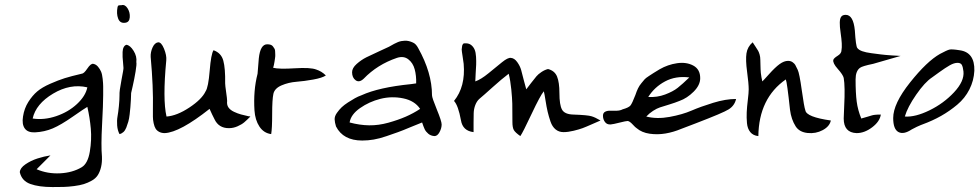

<svg xmlns="http://www.w3.org/2000/svg" viewBox="-20 -618 3958 776"><path d="M121 -83Q92 -82 80 -99Q68 -116 73 -147Q78 -180 94.5 -206Q111 -232 130.5 -248.5Q150 -265 183 -279.5Q216 -294 241.5 -302Q267 -310 310 -320Q319 -320 333 -341Q347 -362 357 -360Q368 -358 376 -348.5Q384 -339 388.5 -328.5Q393 -318 395 -299Q397 -280 397 -269Q397 -258 397 -237Q397 -234 397 -233Q397 -198 392.5 -113.5Q388 -29 392 14Q393 38 388.5 57Q384 76 375.5 89.5Q367 103 351 112Q335 121 319 126Q303 131 279.5 134Q256 137 237.5 137.5Q219 138 192 138Q137 138 102.5 125.5Q68 113 60 78Q61 61 83 46Q105 31 131.5 22.5Q158 14 184 10L128 66Q172 85 222.5 82.5Q273 80 310 58Q335 43 343 -5Q351 -53 347 -98Q343 -143 333 -186Q322 -180 274 -146.5Q226 -113 193 -99Q160 -85 121 -83ZM333 -265Q264 -281 194.5 -239.5Q125 -198 112 -139Q158 -132 207 -148.5Q256 -165 291 -197.5Q326 -230 333 -265Z M486 -526Q465 -523 457.5 -543Q450 -563 455 -589Q456 -595 459.5 -596Q463 -597 471 -597Q485 -601 495.5 -584.5Q506 -568 504.5 -548Q503 -528 486 -526ZM463 -233Q462 -249 471 -295Q480 -341 479 -344Q479 -347 477.5 -363Q476 -379 475.5 -387.5Q475 -396 475.5 -408Q476 -420 480 -427.5Q484 -435 491 -437Q506 -435 520 -412.5Q534 -390 531 -367Q533 -359 528 -329Q523 -299 516.5 -270.5Q510 -242 510 -242Q510 -233 509 -215Q508 -197 507 -185Q506 -173 504 -155.5Q502 -138 498.5 -126Q495 -114 490.5 -102.5Q486 -91 479 -84.5Q472 -78 463 -76Q455 -91 453.5 -111Q452 -131 455 -147.5Q458 -164 460.5 -189Q463 -214 463 -233Z M653 -147Q695 -150 745.5 -183.5Q796 -217 811 -249Q822 -265 827.5 -332.5Q833 -400 843 -415Q874 -404 882.5 -373Q891 -342 890 -281Q890 -273 894 -245.5Q898 -218 898 -210Q896 -194 903.5 -183.5Q911 -173 926 -166Q941 -159 954 -155.5Q967 -152 985 -148Q990 -148 992 -147Q977 -132 967 -123.5Q957 -115 940 -107.5Q923 -100 905 -100Q864 -100 847 -136Q838 -153 827 -178Q707 -83 646 -80Q633 -80 623.5 -85Q614 -90 609 -98Q604 -106 601 -120Q598 -134 598 -146Q598 -158 598 -176Q600 -266 589 -388Q588 -407 596.5 -426Q605 -445 619 -447Q632 -448 643 -421Q654 -394 652 -374Q637 -216 653 -147Z M1021 -320Q1021 -326 1026 -382Q1032 -439 1060 -439Q1068 -439 1074 -437Q1080 -435 1083.5 -430Q1087 -425 1089.5 -421Q1092 -417 1092 -409.5Q1092 -402 1092.5 -397Q1093 -392 1091.5 -382.5Q1090 -373 1089.5 -369Q1089 -365 1087 -355.5Q1085 -346 1084 -344Q1108 -338 1171.5 -342Q1235 -346 1258 -337Q1280 -330 1297 -313Q1282 -303 1246 -296.5Q1210 -290 1178 -287.5Q1146 -285 1118 -273Q1090 -261 1085 -239Q1080 -216 1080 -157Q1080 -98 1076 -76Q1046 -80 1028.5 -106.5Q1011 -133 1008.5 -172Q1006 -211 1009 -248Q1012 -285 1021 -320Z M1584 -384Q1505 -357 1450 -300Q1432 -283 1417.5 -293.5Q1403 -304 1403 -326Q1403 -343 1421.5 -359.5Q1440 -376 1461 -386.5Q1482 -397 1512 -410.5Q1542 -424 1552 -429Q1576 -443 1588.5 -448Q1601 -453 1616.5 -453.5Q1632 -454 1649 -446Q1661 -441 1670 -424Q1726 -324 1726 -233Q1726 -223 1745.5 -175.5Q1765 -128 1765 -115Q1765 -100 1756.5 -84Q1748 -68 1736 -68Q1721 -69 1711 -77.5Q1701 -86 1696.5 -95.5Q1692 -105 1686 -123Q1672 -118 1639 -104Q1606 -90 1587.5 -83.5Q1569 -77 1541.5 -67.5Q1514 -58 1490.5 -54Q1467 -50 1444 -50Q1367 -50 1338 -107Q1333 -123 1332.5 -135.5Q1332 -148 1341.5 -161.5Q1351 -175 1361 -184.5Q1371 -194 1386.5 -204Q1402 -214 1414.5 -221Q1427 -228 1441 -233Q1511 -265 1641 -278Q1655 -280 1662 -281Q1663 -312 1656 -338Q1649 -364 1630 -378.5Q1611 -393 1584 -384ZM1678 -178Q1656 -211 1609.5 -220.5Q1563 -230 1517.5 -218.5Q1472 -207 1435 -181Q1398 -155 1393 -123Q1434 -112 1472 -111.5Q1510 -111 1549.5 -122Q1589 -133 1620 -146.5Q1651 -160 1678 -178Z M1854 -360Q1854 -363 1850 -388Q1846 -413 1846 -418Q1846 -419 1846.5 -422Q1847 -425 1847 -426Q1847 -427 1847.5 -430Q1848 -433 1848 -433.5Q1848 -434 1849 -436Q1850 -438 1850.5 -439Q1851 -440 1852 -441Q1853 -442 1854.5 -442.5Q1856 -443 1858 -443Q1860 -443 1862 -443Q1876 -443 1885 -435.5Q1894 -428 1898.5 -417Q1903 -406 1904 -388.5Q1905 -371 1904.5 -356.5Q1904 -342 1902.5 -321.5Q1901 -301 1901 -289Q1924 -297 1954.5 -322Q1985 -347 2009 -366.5Q2033 -386 2045 -384Q2059 -383 2070.5 -367Q2082 -351 2086.5 -334.5Q2091 -318 2097.5 -292Q2104 -266 2107 -257Q2112 -264 2126.5 -282.5Q2141 -301 2148 -309.5Q2155 -318 2168.5 -327Q2182 -336 2195 -339Q2222 -332 2231.5 -308.5Q2241 -285 2241 -242Q2241 -194 2251.5 -175Q2262 -156 2297 -155Q2356 -153 2371 -148Q2385 -144 2407 -131Q2402 -129 2375 -117Q2348 -105 2334.5 -100Q2321 -95 2298.5 -89.5Q2276 -84 2257.5 -84Q2239 -84 2225.5 -95Q2212 -106 2205 -126.5Q2198 -147 2193.5 -166Q2189 -185 2185 -211Q2181 -237 2178 -249Q2164 -233 2128.5 -157.5Q2093 -82 2083 -68Q2063 -82 2057 -92Q2051 -102 2051 -125Q2051 -177 2050.5 -199Q2050 -221 2046.5 -256.5Q2043 -292 2036 -320Q2007 -298 1971 -265.5Q1935 -233 1917 -218Q1907 -209 1901 -193.5Q1895 -178 1894.5 -160.5Q1894 -143 1894 -122.5Q1894 -102 1894 -84Q1850 -89 1843 -132Q1832 -192 1815 -210Q1862 -268 1854 -360Z M2810 -302Q2810 -274 2783.5 -247.5Q2757 -221 2726 -210Q2709 -203 2684.5 -195.5Q2660 -188 2647.5 -184Q2635 -180 2619.5 -170Q2604 -160 2592 -147Q2635 -136 2686.5 -145.5Q2738 -155 2775 -171Q2812 -187 2862.5 -202.5Q2913 -218 2955 -218Q2949 -191 2925 -176Q2914 -169 2881 -155Q2848 -141 2792 -119.5Q2736 -98 2733 -97Q2702 -84 2670 -78.5Q2638 -73 2606 -77.5Q2574 -82 2553 -100Q2549 -102 2537 -115Q2525 -128 2517 -129Q2510 -129 2484.5 -122.5Q2459 -116 2448 -115Q2433 -114 2425 -125Q2417 -136 2417 -150Q2417 -162 2426 -166.5Q2435 -171 2446.5 -170.5Q2458 -170 2472.5 -170.5Q2487 -171 2496 -176Q2521 -183 2528 -191.5Q2535 -200 2548 -234Q2553 -249 2558.5 -260.5Q2564 -272 2572.5 -282Q2581 -292 2585 -297Q2589 -302 2603 -311Q2617 -320 2621.5 -323Q2626 -326 2646 -338Q2679 -357 2716.5 -362.5Q2754 -368 2782 -353Q2810 -338 2810 -302ZM2766 -305Q2711 -312 2668 -289Q2625 -266 2600 -226Q2636 -224 2668 -236Q2700 -248 2719 -263Q2738 -278 2766 -305Z M3053 -376Q3053 -369 3053.5 -356.5Q3054 -344 3054 -338.5Q3054 -333 3055 -323.5Q3056 -314 3057.5 -306Q3059 -298 3061 -289Q3063 -290 3088 -318Q3113 -346 3131 -359Q3149 -372 3165 -372Q3176 -372 3183.5 -366.5Q3191 -361 3194 -356Q3197 -351 3204 -336Q3211 -322 3220.5 -253.5Q3230 -185 3235 -172Q3239 -145 3338 -131Q3333 -107 3305 -92Q3277 -77 3244 -80.5Q3211 -84 3196 -107Q3178 -135 3173 -174Q3161 -286 3156 -297Q3047 -221 3045 -68Q3024 -70 3012.5 -84Q3001 -98 2999 -120.5Q2997 -143 2998 -164.5Q2999 -186 3002.5 -214.5Q3006 -243 3006 -257Q3006 -280 2999.5 -328Q2993 -376 2997 -402.5Q3001 -429 3022 -447Q3026 -441 3033.5 -429.5Q3041 -418 3044 -413Q3047 -408 3050 -398Q3053 -388 3053 -376Z M3390 -139Q3390 -153 3392 -190.5Q3394 -228 3393.5 -257Q3393 -286 3390 -303Q3387 -316 3366 -339.5Q3345 -363 3348 -376Q3350 -383 3365.5 -392.5Q3381 -402 3381 -415Q3385 -435 3377.5 -485.5Q3370 -536 3379 -549Q3384 -558 3398 -558Q3429 -558 3435 -495Q3439 -431 3445 -424Q3451 -416 3465 -411Q3479 -406 3502 -403Q3525 -400 3540.5 -398Q3556 -396 3585 -394Q3614 -392 3620 -392Q3525 -364 3509 -360Q3465 -351 3456 -344Q3438 -331 3438 -297Q3438 -242 3442.5 -207.5Q3447 -173 3461 -139Q3475 -143 3487 -146.5Q3499 -150 3503.5 -151.5Q3508 -153 3516.5 -154Q3525 -155 3540 -155Q3536 -127 3505 -103.5Q3474 -80 3442 -80Q3390 -82 3390 -139Z M3590 -141Q3590 -199 3658 -284.5Q3726 -370 3779 -400Q3807 -415 3817 -417.5Q3827 -420 3858 -415Q3920 -407 3918 -332Q3916 -292 3898 -256.5Q3880 -221 3849 -195Q3818 -169 3783.5 -149.5Q3749 -130 3708 -115Q3708 -115 3701.5 -112.5Q3695 -110 3685.5 -105.5Q3676 -101 3665 -95Q3632 -73 3611 -84.5Q3590 -96 3590 -141ZM3874 -329Q3872 -347 3867.5 -355.5Q3863 -364 3850 -364Q3836 -364 3818.5 -354Q3801 -344 3776 -326Q3751 -308 3747 -305Q3718 -286 3683 -235.5Q3648 -185 3637 -147Q3679 -144 3736.5 -172Q3794 -200 3836 -245Q3878 -290 3874 -329Z"/></svg>

Font: Long Cang
Style: Regular
Weight: 400
Designer: ZhongQi
Foundry: ZhongQi
Version: Version 2.001